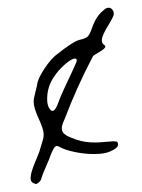

<svg xmlns="http://www.w3.org/2000/svg" viewBox="-20 -585 360 487"><path d="M220.7 -223.6Q195.3 -223.6 174.8 -230.5Q154.3 -237.3 147.5 -242.2Q140.6 -247.1 139.6 -249Q136.7 -253.9 136.7 -259.8Q136.7 -267.6 143.6 -282.2Q174.8 -364.3 215.8 -442.4Q216.8 -444.3 231.9 -453.1Q247.1 -461.9 247.1 -466.8Q247.1 -469.7 242.2 -472.7Q238.3 -476.6 238.3 -483.4Q238.3 -495.1 256.8 -524.4Q268.6 -543.9 268.6 -549.8Q268.6 -556.6 264.6 -561Q260.7 -565.4 255.9 -565.4Q248 -565.4 241.2 -557.6Q223.6 -543.9 212.9 -512.7Q208 -498 202.6 -492.7Q197.3 -487.3 183.6 -484.4Q167 -481.4 122.1 -445.3Q109.4 -435.5 94.2 -413.1Q79.1 -390.6 75.2 -376Q74.2 -368.2 69.8 -351.6Q65.4 -335 65.4 -327.1Q65.4 -311.5 78.1 -284.2Q90.8 -256.8 90.8 -244.1Q90.8 -238.3 89.4 -232.4Q87.9 -226.6 85.4 -218.8Q83 -210.9 81.1 -205.1Q81.1 -202.1 69.3 -174.3Q57.6 -146.5 57.6 -133.8Q57.6 -121.1 69.3 -119.1Q70.3 -118.2 70.3 -118.2Q74.2 -118.2 79.6 -123.5Q85 -128.9 85 -132.8Q86.9 -140.6 96.7 -162.6Q106.4 -184.6 108.4 -191.4Q117.2 -214.8 124 -214.8Q127 -214.8 131.8 -211.9Q143.6 -205.1 168.5 -199.7Q193.4 -194.3 217.8 -194.3Q244.1 -194.3 257.8 -200.2Q279.3 -209 279.3 -217.8Q279.3 -223.6 277.3 -225.1Q275.4 -226.6 266.6 -226.6Q261.7 -226.6 247.1 -225.1Q232.4 -223.6 220.7 -223.6ZM99.6 -334Q99.6 -365.2 117.2 -390.6Q128.9 -408.2 145.5 -422.4Q162.1 -436.5 169.9 -436.5Q174.8 -436.5 174.8 -431.6Q174.8 -428.7 165 -407.7Q155.3 -386.7 144 -362.8Q132.8 -338.9 129.9 -330.1Q121.1 -303.7 113.3 -303.7Q108.4 -303.7 104 -312Q99.6 -320.3 99.6 -334ZM174.8 -431.6Q174.8 -431.6 174.8 -431.6Q174.8 -431.6 174.8 -431.6Z"/></svg>

Font: 辰宇落雁體 Thin Monospaced
Style: Regular
Weight: 100
Designer: Written by Liu, Wei-Chen; Created by Wang, Li-Yu.
Version: Version 1.000